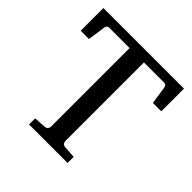

<svg xmlns="http://www.w3.org/2000/svg" viewBox="-178 -813 955 955"><g transform="rotate(45 299.5 -335.5)"><path d="M523.9 -511.2 509.8 -605Q508.3 -612.8 504.2 -617.4Q500 -622.1 493.2 -622.1H350.1V-68.8Q350.1 -61.5 355.2 -54.7Q360.4 -47.9 371.1 -46.9L435.1 -43V0H164.1V-43L228 -46.9Q238.8 -47.9 243.9 -54.7Q249 -61.5 249 -68.8V-622.1H105Q98.1 -622.1 93.5 -617.4Q88.9 -612.8 87.9 -605L74.2 -511.2H16.1V-670.9H583V-511.2Z"/></g></svg>

Font: BabelStone Ogham Pictish
Style: Bold Italic
Weight: 700
Italic angle: -30°
Designer: Andrew West
Foundry: BabelStone
Version: Version 1.02 March 14, 2022